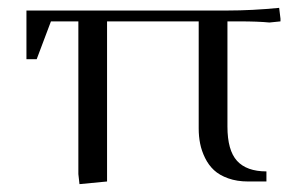

<svg xmlns="http://www.w3.org/2000/svg" viewBox="-20 -466 759 493"><path d="M47.9 -314V-439H564Q627 -439 696.8 -445.8L700.2 -418V-411.1L671.9 -408.2Q642.1 -411.1 595.2 -411.1H564V-141.1Q564 -80.1 588.6 -53Q613.3 -25.9 664.1 -25.9V0H617.2Q588.4 0 565.9 -8.1Q543.5 -16.1 529.5 -29.1Q515.6 -42 506.6 -60.3Q497.6 -78.6 493.9 -97.2Q490.2 -115.7 490.2 -136.2V-411.1H254.9V0L184.1 6.8L181.2 -19V-411.1H110.8L74.2 -314Z"/></svg>

Font: Dihjauti
Style: Regular
Weight: 400
Designer: T. Christopher White
Version: Version 3.0.0